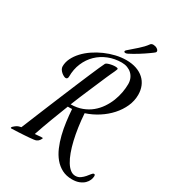

<svg xmlns="http://www.w3.org/2000/svg" viewBox="-326 -1083 1235 1396"><g transform="rotate(30 291.0 -385.0)"><path d="M222.2 -255.9Q194.3 -185.1 167 -112.5Q139.6 -40 113.8 36.1Q147.9 34.2 165 32Q182.1 29.8 179.2 36.1Q175.8 44.4 168.9 54.2Q162.1 64 147 70.8Q142.6 73.2 127.7 75.2Q112.8 77.1 92.5 78.9Q72.3 80.6 49.6 82Q26.9 83.5 6.6 84.5Q-13.7 85.4 -28.6 85.9Q-43.5 86.4 -47.9 86.9Q-62 88.4 -59.1 80.6Q-56.2 72.8 -39.1 60.1Q-36.1 57.1 -26.6 51.8Q-17.1 46.4 4.9 42Q12.7 22.9 28.1 -14.4Q43.5 -51.8 63.2 -100.3Q83 -148.9 106.4 -205.3Q129.9 -261.7 153.8 -319.3Q177.7 -377 200.9 -432.1Q224.1 -487.3 243.9 -533.4Q263.7 -579.6 278.6 -613.3Q293.5 -647 300.8 -661.1Q305.2 -667 319.3 -671.9Q333.5 -676.8 349.6 -679.4Q365.7 -682.1 379.6 -681.6Q393.6 -681.2 397.9 -676.8Q400.4 -675.8 397.7 -668Q395 -660.2 389.2 -647.2Q383.3 -634.3 375.2 -617.4Q367.2 -600.6 358.9 -581.1Q326.7 -505.4 294.7 -431.6Q262.7 -357.9 231.9 -280.8Q284.2 -281.2 325.9 -296.9Q367.7 -312.5 399.7 -338.9Q431.6 -365.2 454.8 -399.4Q478 -433.6 492.7 -470.9Q507.3 -508.3 514.2 -546.1Q521 -584 521 -617.2Q521 -642.1 512.5 -662.8Q503.9 -683.6 488.3 -698.5Q472.7 -713.4 450.9 -721.7Q429.2 -730 402.8 -730Q344.2 -730 292.7 -709.5Q241.2 -689 203.1 -652.1Q165 -615.2 143.1 -563.5Q121.1 -511.7 121.1 -449.2Q121.1 -440.9 117.2 -434.6Q113.3 -428.2 104 -428.2Q97.7 -428.2 87.4 -433.3Q77.1 -438.5 67.1 -447Q57.1 -455.6 50 -467Q43 -478.5 43 -491.2Q43 -525.9 59.3 -559.3Q75.7 -592.8 103.8 -623Q131.8 -653.3 169.4 -678.7Q207 -704.1 249.3 -722.7Q291.5 -741.2 336.2 -751.7Q380.9 -762.2 422.9 -762.2Q470.7 -762.2 508.1 -749.3Q545.4 -736.3 571 -712.9Q596.7 -689.5 609.9 -657Q623 -624.5 623 -585.9Q623 -535.2 601.6 -487.3Q580.1 -439.5 543.2 -398.4Q506.3 -357.4 457 -325.7Q407.7 -293.9 352.1 -275.9Q356 -217.8 363.8 -163.6Q371.6 -109.4 382.8 -61.8Q394 -14.2 408.4 25.4Q422.9 64.9 440.2 93.3Q457.5 121.6 477.5 137.2Q497.6 152.8 520 152.8Q543.9 152.8 561.5 140.1Q579.1 127.4 592 112.3Q605 97.2 614.5 84.5Q624 71.8 631.8 71.8Q638.7 71.8 640.4 76.2Q642.1 80.6 642.1 85Q642.1 100.6 634.8 118.7Q627.4 136.7 611.8 151.9Q596.2 167 571.5 177Q546.9 187 512.2 187Q463.9 187 427.5 168Q391.1 148.9 364 116.5Q336.9 84 318.1 40.3Q299.3 -3.4 287.1 -52.7Q274.9 -102.1 268.1 -154.3Q261.2 -206.5 257.8 -256.8Q250.5 -255.9 242.9 -255.9Q235.4 -255.9 228 -255.9ZM514.2 -947.8Q517.1 -952.1 523.2 -954.6Q529.3 -957 536.1 -957Q543.9 -957 552.2 -954.8Q560.5 -952.6 567.4 -948.5Q574.2 -944.3 578.6 -939Q583 -933.6 583 -927.7Q583 -923.3 580.1 -918.9Q578.1 -916.5 569.1 -909.4Q560.1 -902.3 546.1 -892.6Q532.2 -882.8 514.9 -871.1Q497.6 -859.4 479 -847.9Q460.4 -836.4 441.9 -825.9Q423.3 -815.4 407.7 -807.6Q401.9 -804.7 397.5 -803.7Q393.1 -802.7 390.1 -802.7Q383.8 -802.7 380.9 -805.2Q377.9 -807.6 377.9 -811Q377.9 -815.9 383.8 -821.8Q403.8 -839.8 421.9 -855.2Q439.9 -870.6 456.3 -885.3Q472.7 -899.9 487.1 -915Q501.5 -930.2 514.2 -947.8Z"/></g></svg>

Font: Mervale Script
Style: Regular
Weight: 400
Designer: Astigmatic (AOETI)
Foundry: Astigmatic (AOETI)
Version: Version 1.000